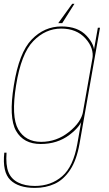

<svg xmlns="http://www.w3.org/2000/svg" viewBox="-34 -734 559 984"><path d="M144.5 229Q201 229 246.5 208Q292 187 325.2 137Q358.5 87 373.5 3L478.5 -592H467.5L445 -465L362.5 2Q342 119.5 284.8 169.2Q227.5 219 144.5 219Q94 219 58.8 201.2Q23.5 183.5 9.2 148Q-5 112.5 -0.5 48.5H-12Q-22.5 148 19 188.5Q60.5 229 144.5 229ZM174.5 4Q259.5 4 321.2 -42.2Q383 -88.5 391 -134.5L392 -163Q382.5 -108 319.2 -57.5Q256 -7 177 -7Q96.5 -7 59.5 -71.2Q22.5 -135.5 48.5 -297Q74.5 -459.5 136.8 -523.5Q199 -587.5 279.5 -587.5Q358.5 -587.5 403.8 -537.2Q449 -487 439.5 -432L447.5 -458Q455 -501 410.5 -549.8Q366 -598.5 281 -598.5Q193 -598.5 128.2 -531.2Q63.5 -464 37 -297Q10 -131 48.2 -63.5Q86.5 4 174.5 4ZM264.5 -615.5H285L347.5 -714.5H336Z"/></svg>

Font: Anybody UltraCondensed Thin Thin
Style: Italic
Weight: 250
Italic angle: -10°
Version: Version 1.111